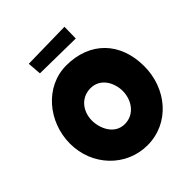

<svg xmlns="http://www.w3.org/2000/svg" viewBox="-216 -951 1069 1069"><g transform="rotate(-45 319.0 -416.0)"><path d="M206.1 -335.9C206.1 -407.7 252.9 -469.2 328.1 -469.2C406.7 -469.2 444.3 -395 444.3 -331.1C444.3 -262.2 399.9 -192.4 322.3 -192.4C241.7 -192.4 206.1 -273.9 206.1 -335.9ZM28.8 -331.1C28.8 -157.7 160.2 -19.5 328.1 -19.5C502.4 -19.5 626.5 -167.5 626.5 -344.2C626.5 -534.2 506.3 -654.3 322.3 -654.3C154.3 -654.3 28.8 -501.5 28.8 -331.1ZM465.8 -722.7 467.3 -813.5 181.2 -808.1 187.5 -726.6Z"/></g></svg>

Font: Luckiest Guy
Style: Regular
Weight: 400
Designer: Astigmatic (AOETI)
Foundry: Astigmatic (AOETI)
Version: Version 1.001